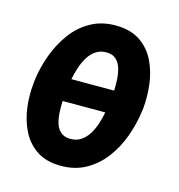

<svg xmlns="http://www.w3.org/2000/svg" viewBox="-87 -615 654 703"><g transform="rotate(15 239.5 -263.5)"><path d="M273.4 -538.1Q327.1 -536.6 362.3 -512Q397.5 -487.3 416.5 -448Q435.5 -408.7 441.2 -362.1Q446.8 -315.4 442.4 -270.5L440.9 -259.8Q434.6 -210.9 417.2 -162.6Q399.9 -114.3 369.9 -74.5Q339.8 -34.7 297.4 -11.5Q254.9 11.7 198.7 10.3Q145.5 8.8 110.6 -15.6Q75.7 -40 56.6 -79.1Q37.6 -118.2 31.7 -164.3Q25.9 -210.4 30.8 -255.4L31.7 -265.6Q37.6 -314.5 55.2 -363.3Q72.8 -412.1 102.3 -452.4Q131.8 -492.7 174.6 -516.1Q217.3 -539.6 273.4 -538.1ZM263.2 -434.1Q238.8 -435.1 221.2 -423.8Q203.6 -412.6 191.7 -393.3Q179.7 -374 172.4 -351.3Q165 -328.6 160.6 -306.2H322.8Q323.7 -326.2 322.5 -348.1Q321.3 -370.1 315.7 -389.4Q310.1 -408.7 297.4 -420.9Q284.7 -433.1 263.2 -434.1ZM209 -94.2Q233.4 -92.8 251.2 -104Q269 -115.2 281 -134Q293 -152.8 300.5 -175.8Q308.1 -198.7 312 -220.7H150.4Q149.4 -201.2 150.4 -179.4Q151.4 -157.7 156.7 -138.7Q162.1 -119.6 174.8 -107.4Q187.5 -95.2 209 -94.2Z"/></g></svg>

Font: Roboto Condensed SemiBold
Style: Italic
Weight: 600
Italic angle: -12°
Designer: Christian Robertson
Foundry: Google
Version: Version 3.008; 2023